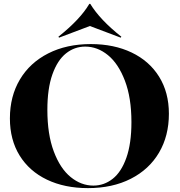

<svg xmlns="http://www.w3.org/2000/svg" viewBox="-20 -954 925 989"><path d="M31 -344Q31 -458 82.5 -544.5Q134 -631 228.5 -679Q323 -727 448 -727Q567 -727 658 -683.5Q749 -640 799.5 -559Q850 -478 850 -368Q850 -254 799 -167.5Q748 -81 653.5 -33Q559 15 433 15Q313 15 222 -28.5Q131 -72 81 -153Q31 -234 31 -344ZM461 2Q516 2 560.5 -33Q605 -68 631 -141.5Q657 -215 657 -325Q657 -450 623.5 -538Q590 -626 536 -670Q482 -714 419 -714Q364 -714 320 -679Q276 -644 250 -571Q224 -498 224 -388Q224 -262 257 -174Q290 -86 344 -42Q398 2 461 2ZM284 -760 281 -765Q394 -855 440 -934H445Q495 -852 605 -765L602 -760L443 -820Z"/></svg>

Font: Nyght Serif Bold
Style: Regular
Weight: 700
Designer: Maksym Kobuzan
Version: Version 0.410